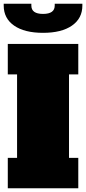

<svg xmlns="http://www.w3.org/2000/svg" viewBox="-22 -1015 464 1035"><path d="M20 0V-164H70V-614H20V-778H400V-614H350V-164H400V0ZM-2 -985V-995H147V-985Q147 -940 210 -940Q273 -940 273 -985V-995H422V-985Q422 -916 366 -877Q310 -838 210 -838Q110 -838 54 -877Q-2 -916 -2 -985Z"/></svg>

Font: Alfa Slab One
Style: Regular
Weight: 400
Designer: JM Sole
Foundry: JM Sole
Version: Version 2.000